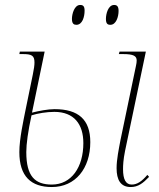

<svg xmlns="http://www.w3.org/2000/svg" viewBox="-20 -744 642 774"><path d="M425 -644C448 -644 458 -676 458 -700C458 -719 451 -724 440 -724C416 -724 407 -688 407 -668C407 -648 414 -644 425 -644ZM288 -644C312 -644 321 -676 321 -701C321 -719 315 -724 303 -724C280 -724 270 -688 270 -668C270 -648 278 -644 288 -644ZM189 10C284 10 344 -65 344 -171C344 -262 296 -304 200 -304C173 -304 137 -297 109 -290L160 -536H60L58 -526H72C108 -526 119 -520 119 -492C119 -481 117 -466 112 -442L82 -296C75 -260 58 -185 58 -131C58 -33 105 10 189 10ZM507 10C537 10 557 -6 581 -31L574 -39C552 -13 533 0 511 0C487 0 476 -21 476 -62C476 -77 477 -100 484 -135L568 -536H462L459 -526H476C519 -526 531 -518 531 -500C531 -494 530 -487 528 -478L466 -181C459 -144 450 -101 450 -66C450 -19 466 10 507 10ZM189 0C121 0 86 -33 86 -131C86 -163 93 -215 107 -279C132 -287 168 -293 199 -293C278 -293 316 -244 316 -167C316 -70 268 0 189 0Z"/></svg>

Font: Noto Serif Display Condensed Thin
Style: Italic
Weight: 100
Width: 3
Italic angle: -12°
Designer: Monotype Design Team
Foundry: Monotype Imaging Inc.
Version: Version 2.009